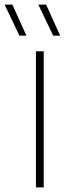

<svg xmlns="http://www.w3.org/2000/svg" viewBox="-61 -819 307 839"><path d="M96 0V-595H130V0ZM171.5 -663 106.5 -799H140.5L202 -663ZM24 -663 -41 -799H-7L54.5 -663Z"/></svg>

Font: Encode Sans SC Thin
Style: Regular
Weight: 250
Designer: Multiple Designers
Foundry: Impallari Type
Version: Version 3.002